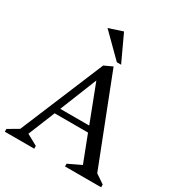

<svg xmlns="http://www.w3.org/2000/svg" viewBox="-193 -962 1018 1091"><g transform="rotate(30 316.0 -416.0)"><path d="M0 0V-18L68 -58L296 -605L350 -630L573 -58L632 -18V0H395V-18L479 -58L412 -232H193L122 -57L193 -18V0ZM208 -270H398L305 -512ZM354 -660 211 -802 302 -832 382 -660Z"/></g></svg>

Font: Ancizar Serif Light
Style: Regular
Weight: 400
Version: Version 8.100